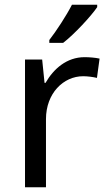

<svg xmlns="http://www.w3.org/2000/svg" viewBox="-20 -786 453 806"><path d="M388 -756V-766H282C259 -721 216 -655 187 -618V-606H245C292 -642 363 -719 388 -756ZM335 -546C260 -546 205 -497 171 -438H167L157 -536H85V0H173V-286C173 -394 246 -466 329 -466C347 -466 370 -463 387 -459L398 -540C380 -544 355 -546 335 -546Z"/></svg>

Font: Noto Sans Mahajani
Style: Regular
Weight: 400
Designer: Monotype Design Team
Foundry: Monotype Imaging Inc.
Version: Version 2.003